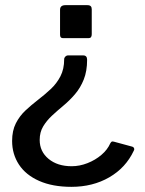

<svg xmlns="http://www.w3.org/2000/svg" viewBox="-20 -550 562 745"><path d="M213 -512Q213 -530 234 -530H319Q328 -530 332 -526Q336 -522 336 -514V-417Q336 -402 324 -402H224Q213 -402 213 -415ZM493 19Q499 21 500.5 26Q502 31 499 35Q468 101 404 138Q340 175 257 175Q184 175 132 152Q80 129 53.5 88.5Q27 48 27 -3Q27 -43 41.5 -71.5Q56 -100 79 -121.5Q102 -143 128 -163Q154 -183 177 -204.5Q200 -226 214.5 -254Q229 -282 229 -320Q229 -326 233.5 -330.5Q238 -335 244 -335H303Q318 -335 318 -318Q318 -274 305 -241.5Q292 -209 271 -184.5Q250 -160 226.5 -140.5Q203 -121 182 -101.5Q161 -82 147.5 -59.5Q134 -37 134 -7Q134 38 168.5 66.5Q203 95 258 95Q289 95 319.5 83Q350 71 373.5 51Q397 31 408 6Q411 1 413.5 -0.5Q416 -2 423 0Z"/></svg>

Font: Libre Franklin Medium
Style: Regular
Weight: 500
Designer: Pablo Impallari, Rodrigo Fuenzalida, Nhung Nguyen
Foundry: Impallari Type
Version: Version 3.000